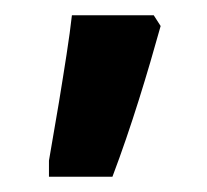

<svg xmlns="http://www.w3.org/2000/svg" viewBox="-20 -834 270 251"><path d="M44 -603H127C152 -669 173 -739 190 -800L181 -814H74C71 -786 64 -743 57 -700L44 -624Z"/></svg>

Font: Noto Serif Armenian Condensed Extra
Style: Regular
Weight: 800
Width: 3
Designer: Monotype Design Team
Foundry: Monotype Imaging Inc.
Version: Version 1.901